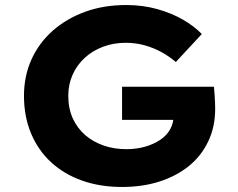

<svg xmlns="http://www.w3.org/2000/svg" viewBox="-20 -734 948 764"><path d="M465.7 10Q378.7 10 307.2 -15.2Q235.7 -40.4 183.8 -87.9Q132 -135.4 103.7 -202.8Q75.4 -270.1 75.4 -352.9Q75.4 -430.7 104.9 -496.6Q134.4 -562.5 189.3 -611.3Q244.3 -660 318.4 -687Q392.6 -714 481.5 -714Q548.1 -714 605.2 -698Q662.4 -682 707.7 -655.9Q753.1 -629.8 783 -598.5L679.7 -487.3Q653.4 -509.6 622.8 -526.5Q592.2 -543.4 556.5 -553.5Q520.9 -563.7 479.8 -563.7Q431.1 -563.7 389.5 -547.8Q347.9 -532 317.1 -503.7Q286.2 -475.5 269 -436.9Q251.7 -398.3 251.7 -352.9Q251.7 -302.3 269.7 -262.8Q287.7 -223.3 319.5 -196.1Q351.3 -168.9 393 -154.6Q434.7 -140.4 482.6 -140.4Q522.2 -140.4 556.6 -150.1Q591.1 -159.9 617 -177.2Q642.9 -194.4 656.7 -218.9Q670.4 -243.4 670.6 -271.4V-293.6L693 -257H465.7V-388.9H831.2Q832.6 -375.9 833.9 -358Q835.2 -340.2 835.7 -324.1Q836.2 -308 836.2 -301Q836.2 -229.1 808.6 -171.4Q781.1 -113.6 731.9 -73.6Q682.6 -33.6 615 -11.8Q547.3 10 465.7 10Z"/></svg>

Font: Lexend Exa
Style: Regular
Weight: 400
Designer: Bonnie Shaver-Troup, Thomas Jockin
Foundry: Lexend
Version: Version 1.007